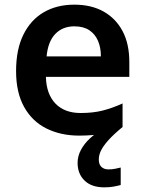

<svg xmlns="http://www.w3.org/2000/svg" viewBox="-20 -572 621 824"><path d="M404 113Q404 134 415.5 144.5Q427 155 445 155Q462 155 475.5 152Q489 149 498 147V222Q483 226 466.5 229Q450 232 427 232Q373 232 343 203Q313 174 313 127Q313 98 327.5 71Q342 44 366 22Q390 0 416 -16L506 -27Q466 6 444 31Q422 56 413 75Q404 94 404 113ZM299 -552Q372 -552 424.5 -522.5Q477 -493 506 -438.5Q535 -384 535 -306V-242H177Q179 -168 218 -127.5Q257 -87 326 -87Q379 -87 420.5 -97.5Q462 -108 506 -128V-27Q466 -8 423 1Q380 10 320 10Q241 10 179.5 -20.5Q118 -51 83.5 -113Q49 -175 49 -267Q49 -360 80.5 -423.5Q112 -487 168 -519.5Q224 -552 299 -552ZM299 -459Q249 -459 217.5 -426.5Q186 -394 180 -330H413Q413 -368 400.5 -397Q388 -426 363 -442.5Q338 -459 299 -459Z"/></svg>

Font: Noto Sans Thai SemiBold
Style: Regular
Weight: 600
Version: Version 2.001